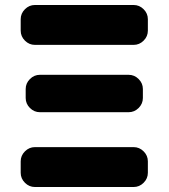

<svg xmlns="http://www.w3.org/2000/svg" viewBox="-20 -750 676 770"><path d="M516 -160Q539 -160 556 -143Q573 -126 573 -103V-57Q573 -34 556 -17Q539 0 516 0H120Q97 0 80 -17Q63 -34 63 -57V-103Q63 -126 80 -143Q97 -160 120 -160ZM496 -300H140Q117 -300 100 -317Q83 -334 83 -357V-393Q83 -416 100 -433Q117 -450 140 -450H496Q519 -450 536 -433Q553 -416 553 -393V-357Q553 -334 536 -317Q519 -300 496 -300ZM516 -730Q539 -730 556 -713Q573 -696 573 -673V-627Q573 -604 556 -587Q539 -570 516 -570H120Q97 -570 80 -587Q63 -604 63 -627V-673Q63 -696 80 -713Q97 -730 120 -730Z"/></svg>

Font: Rounded Mplus 1c Black
Style: Regular
Weight: 900
Version: Version 1.059.20150529